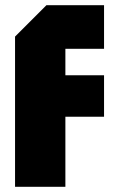

<svg xmlns="http://www.w3.org/2000/svg" viewBox="-20 -720 441 740"><path d="M38 0V-579L159 -700H381V-532H232V-430H381V-270H232V0Z"/></svg>

Font: Tektur SemiCondensed ExtraBold
Style: Regular
Weight: 800
Width: 4
Designer: Adam Jagosz
Foundry: Adam Jagosz
Version: Version 1.005;gftools[0.9.30]